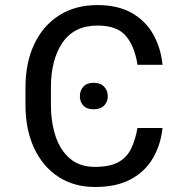

<svg xmlns="http://www.w3.org/2000/svg" viewBox="-20 -742 756 772"><path d="M532.7 -227.3H633.5Q626.4 -160.5 595.3 -106.7Q564.3 -52.9 506.6 -21.5Q448.9 9.9 362.2 9.9Q277.7 9.9 214.8 -31.1Q152 -72.1 117.2 -146.5Q82.4 -220.9 82.4 -321V-389.2Q82.4 -489.3 117.5 -564.1Q152.7 -638.8 217.7 -680.2Q282.7 -721.6 372.2 -721.6Q453.1 -721.6 508.7 -690.5Q564.3 -659.4 595.3 -605.3Q626.4 -551.1 633.5 -481.5H532.7Q522 -554 487 -596.6Q452.1 -639.2 372.2 -639.2Q278.4 -639.2 231.5 -570.8Q184.7 -502.5 184.7 -390.6V-321Q184.7 -252.8 202.9 -196Q221.2 -139.2 260.5 -105.1Q299.7 -71 362.2 -71Q421.9 -71 456 -90Q490.1 -109 507.1 -144Q524.1 -179 532.7 -227.3ZM301.1 -355.1Q301.1 -377.5 315 -393.3Q328.8 -409.1 356.5 -409.1Q384.2 -409.1 398.8 -393.3Q413.4 -377.5 413.4 -355.1Q413.4 -332.7 398.8 -317.6Q384.2 -302.6 356.5 -302.6Q328.8 -302.6 315 -317.6Q301.1 -332.7 301.1 -355.1Z"/></svg>

Font: Interface
Style: Regular
Weight: 400
Designer: Rasmus Andersson
Foundry: rsms
Version: Version 1.8